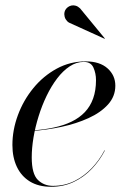

<svg xmlns="http://www.w3.org/2000/svg" viewBox="-20 -705 496 735"><path d="M175.5 10Q127.5 10 94.5 -10.2Q61.5 -30.5 44.5 -66.5Q27.5 -102.5 27.5 -150Q27.5 -207.5 48.5 -264.2Q69.5 -321 107.5 -367.5Q145.5 -414 196.8 -442Q248 -470 308 -470Q362 -470 391.8 -443.2Q421.5 -416.5 421.5 -377Q421.5 -336 393.5 -305Q365.5 -274 318.8 -252.8Q272 -231.5 215.8 -219.5Q159.5 -207.5 102.5 -203.5V-205.5Q148 -208.5 186.2 -216.8Q224.5 -225 254.2 -239.5Q284 -254 304.8 -275.8Q325.5 -297.5 336.5 -328Q347.5 -358.5 347.5 -398.5Q347.5 -424 337.8 -446Q328 -468 301 -468Q272.5 -468 246.8 -451Q221 -434 198.8 -404.8Q176.5 -375.5 158.5 -338.2Q140.5 -301 127.8 -260Q115 -219 108.2 -178.5Q101.5 -138 101.5 -102.5Q101.5 -39.5 124.8 -16.5Q148 6.5 183 6.5Q227.5 6.5 264.8 -12Q302 -30.5 331.2 -61.2Q360.5 -92 380 -129.5L381.5 -129Q362 -91 332.2 -59.5Q302.5 -28 263.2 -9Q224 10 175.5 10ZM380.5 -556.5 244 -618.5Q236 -623.5 231.2 -631.8Q226.5 -640 226.2 -649.8Q226 -659.5 230.5 -667.5Q234 -673.5 240.2 -678Q246.5 -682.5 254.2 -684Q262 -685.5 270.2 -683Q278.5 -680.5 286.5 -673L381.5 -557.5Z"/></svg>

Font: Bodoni Moda 96pt
Style: Italic
Weight: 400
Italic angle: -13°
Version: Version 2.004